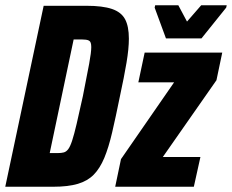

<svg xmlns="http://www.w3.org/2000/svg" viewBox="-30 -710 882 730"><path d="M-10 0 136 -688H299Q360 -688 395.5 -676Q431 -664 445.5 -637Q460 -610 460 -563Q460 -525 451 -471.5Q442 -418 426 -344Q410 -265 396.5 -207Q383 -149 366.5 -109.5Q350 -70 326.5 -46Q303 -22 266 -11Q229 0 173 0ZM159 -128H190Q203 -128 212.5 -130.5Q222 -133 229.5 -143Q237 -153 244.5 -176Q252 -199 261.5 -239.5Q271 -280 285 -344Q301 -424 309 -467.5Q317 -511 317 -531Q317 -541 315 -547Q313 -553 308.5 -555.5Q304 -558 297 -559Q290 -560 281 -560H250ZM408 0 430 -105 632 -397H496L520 -510H815L793 -405L589 -113H732L707 0ZM601 -564 558 -681 560 -690H648L681 -628L735 -690H832L830 -681L736 -564Z"/></svg>

Font: Saira Condensed ExtraBold
Style: Italic
Weight: 800
Width: 3
Italic angle: -12°
Designer: Hector Gatti with collaboration of the Omnibus-Type team
Foundry: Omnibus-Type
Version: Version 1.101